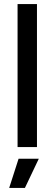

<svg xmlns="http://www.w3.org/2000/svg" viewBox="-20 -720 267 940"><path d="M66 0V-700H161V0ZM25 200 71 57H170L102 200Z"/></svg>

Font: Figtree Medium
Style: Regular
Weight: 500
Designer: Erik Kennedy
Foundry: Erik Kennedy
Version: Version 2.001; ttfautohint (v1.8.4.7-5d5b);gftools[0.9.27]